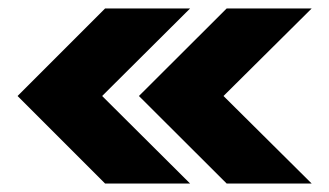

<svg xmlns="http://www.w3.org/2000/svg" viewBox="-20 -474 779 454"><path d="M228.5 -40H429.5L221.5 -247L429.5 -454H228.5L21.5 -247ZM516 -40H717L508.5 -247L717 -454H516L308.5 -247Z"/></svg>

Font: Anybody Thin ExtraBold
Style: Regular
Weight: 800
Version: Version 1.113;gftools[0.9.25]